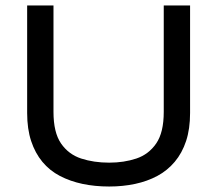

<svg xmlns="http://www.w3.org/2000/svg" viewBox="-20 -669 792 700"><path d="M577 -261V-649H673V-257Q673 -199 658.5 -155Q644 -111 617 -79Q590 -47 553.5 -27.5Q517 -8 472.5 1.5Q428 11 378 11Q326 11 281 1.5Q236 -8 198.5 -27.5Q161 -47 134.5 -79Q108 -111 93.5 -155Q79 -199 79 -257V-649H175V-261Q175 -186 202.5 -146Q230 -106 276 -91Q322 -76 378 -76Q432 -76 477 -91Q522 -106 549.5 -146Q577 -186 577 -261Z"/></svg>

Font: Syne Med Modified
Style: Regular
Weight: 500
Designer: Lucas Descroix
Foundry: Bonjour Monde
Version: Version 2.200